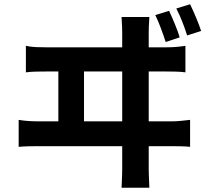

<svg xmlns="http://www.w3.org/2000/svg" viewBox="-20 -831 996 905"><path d="M68 -266Q91 -262 115.5 -260.5Q140 -259 163 -259H255V-494H197Q175 -494 150.5 -493.5Q126 -493 102 -490V-615Q125 -610 149.5 -609Q174 -608 197 -608H556V-677Q556 -687 555.5 -702.5Q555 -718 553 -751H684Q682 -722 681.5 -704Q681 -686 681 -677V-608H765Q790 -608 812.5 -610Q835 -612 854 -615V-490Q833 -493 807 -493.5Q781 -494 765 -494H681V-259H787Q812 -259 834.5 -261.5Q857 -264 876 -266V-139Q856 -141 830 -141.5Q804 -142 787 -142H681V-36Q681 -31 681.5 -9Q682 13 684 54H553Q555 15 555.5 -6Q556 -27 556 -34V-142H163Q141 -142 116.5 -141.5Q92 -141 68 -139ZM376 -494V-259H556V-494ZM777 -780Q790 -752 804.5 -717Q819 -682 827 -655L761 -633Q751 -664 738.5 -697.5Q726 -731 712 -760ZM876 -811Q890 -782 904.5 -747.5Q919 -713 928 -685L862 -664Q852 -696 839 -729Q826 -762 811 -791Z"/></svg>

Font: Kinto Sans
Style: Bold
Weight: 700
Designer: Authors: Ryoko NISHIZUKA  (kana & ideographs); Paul D. Hunt (Latin, Greek & Cyrillic); Wenlong ZHANG  (bopomofo); Sandol
Foundry: Adobe Systems Incorporated, ookami Inc.
Version: Version 0.001